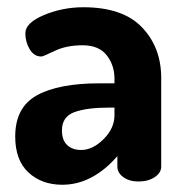

<svg xmlns="http://www.w3.org/2000/svg" viewBox="-20 -501 511 530"><path d="M22 -124Q22 -205 82 -238Q142 -271 255 -271H296V-284Q296 -321 274.5 -348.5Q253 -376 208 -376Q163 -376 131 -360.5Q99 -345 94 -345Q74 -345 62 -365Q50 -385 50 -409Q50 -438 101.5 -459.5Q153 -481 210 -481Q319 -481 372 -425.5Q425 -370 425 -286V-41Q425 -24 407 -12Q389 0 362 0Q337 0 320.5 -12Q304 -24 304 -41V-70Q235 9 152 9Q95 9 58.5 -25Q22 -59 22 -124ZM151 -141Q151 -114 165.5 -100.5Q180 -87 204 -87Q236 -87 266 -117Q296 -147 296 -183V-204H281Q220 -204 185.5 -191.5Q151 -179 151 -141Z"/></svg>

Font: Terminal Dosis
Style: Bold
Weight: 700
Designer: EdgarTolentino, PabloImpallari, IginoMarini
Foundry: EdgarTolentino, PabloImpallari, IginoMarini
Version: Version 1.006